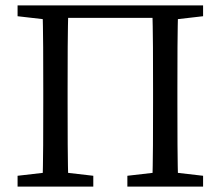

<svg xmlns="http://www.w3.org/2000/svg" viewBox="-20 -690 816 710"><path d="M45 0H325V-40L195 -55H175L45 -40V0ZM137 0H233C230 -103 230 -207 230 -310V-360C230 -465 230 -569 233 -670H137C140 -567 140 -463 140 -360V-310C140 -205 140 -101 137 0ZM451 0H731V-40L601 -55H581L451 -40V0ZM543 0H639C636 -103 636 -207 636 -310V-360C636 -465 636 -569 639 -670H543C546 -567 546 -463 546 -360V-310C546 -205 546 -101 543 0ZM45 -630 175 -615H185V-670H45V-630ZM185 -624H591V-670H185V-624ZM591 -615H601L731 -630V-670H591V-615Z"/></svg>

Font: Source Serif Variable
Style: Regular
Weight: 389
Designer: Frank Grießhammer
Foundry: Adobe Systems Incorporated
Version: Version 3.001;hotconv 1.0.111;makeotfexe 2.5.65597